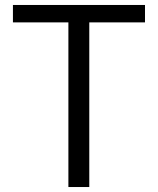

<svg xmlns="http://www.w3.org/2000/svg" viewBox="-20 -752 634 772"><path d="M255 0H339V-662H563V-732H32V-662H255Z"/></svg>

Font: Noto Sans CJK SC DemiLight
Style: Regular
Weight: 350
Designer: Ryoko NISHIZUKA 西塚涼子 (kana, bopomofo & ideographs); Paul D. Hunt (Latin, Greek & Cyrillic); Sandoll Communications 산돌커뮤니
Foundry: Adobe
Version: Version 2.004;hotconv 1.0.118;makeotfexe 2.5.65603